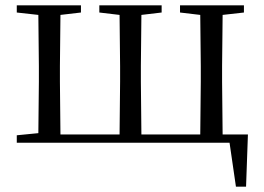

<svg xmlns="http://www.w3.org/2000/svg" viewBox="-20 -536 990 721"><path d="M43 0H842L866 165H904L911 -31H816L814 -229V-288L816 -480L896 -489V-516H656V-489L732 -480L734 -288V-229L732 -31H511L509 -229V-288L511 -480L587 -489V-516H353V-489L429 -480L431 -288V-229L429 -31H207L205 -229V-288L207 -480L284 -489V-516H43V-489L124 -480L126 -288V-229L124 -36L43 -28Z"/></svg>

Font: Noto Serif CJK TC
Style: Regular
Weight: 400
Designer: Ryoko NISHIZUKA 西塚涼子 (kana & ideographs); Frank Grießhammer (Latin, Greek & Cyrillic); Wenlong ZHANG 张文龙 (bopomofo); San
Foundry: Adobe
Version: Version 2.001;hotconv 1.1.0;makeotfexe 2.6.0